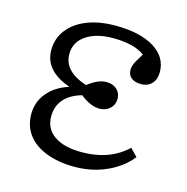

<svg xmlns="http://www.w3.org/2000/svg" viewBox="-85 -600 679 696"><g transform="rotate(15 254.5 -252.5)"><path d="M254 14Q193 14 147.5 -3.5Q102 -21 77.5 -53.5Q53 -86 53 -131Q53 -176 81.5 -210.5Q110 -245 160 -261V-262Q113 -278 88 -306Q63 -334 63 -373Q63 -417 88.5 -450Q114 -483 159.5 -501Q205 -519 266 -519Q358 -519 411 -486.5Q464 -454 464 -397Q464 -370 449 -354Q434 -338 409 -338Q386 -338 372.5 -348.5Q359 -359 359 -378Q359 -386 361.5 -394.5Q364 -403 370.5 -414.5Q377 -426 388 -443Q369 -458 338.5 -465.5Q308 -473 269 -473Q206 -473 168 -447Q130 -421 130 -377Q130 -344 151.5 -321Q173 -298 217 -283Q240 -300 256 -306.5Q272 -313 288 -313Q311 -313 326 -299.5Q341 -286 341 -264Q341 -242 325.5 -227.5Q310 -213 286 -213Q270 -213 252 -220.5Q234 -228 214 -244Q171 -232 148 -206Q125 -180 125 -141Q125 -95 161.5 -69.5Q198 -44 264 -44Q300 -44 331 -51Q362 -58 388 -72Q414 -86 435 -106L462 -78Q439 -49 406.5 -28.5Q374 -8 335.5 3Q297 14 254 14Z"/></g></svg>

Font: Literata 18pt Light
Style: Regular
Weight: 300
Designer: Latin by Veronika Burian and Jose Scaglione. Greek by Irene Vlachou. Cyrillic by Vera Evstafieva.
Foundry: TypeTogether
Version: Version 3.103;gftools[0.9.29]